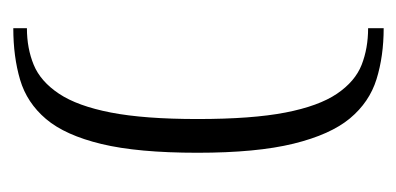

<svg xmlns="http://www.w3.org/2000/svg" viewBox="-178 -386 611 296"><g transform="rotate(90 128.0 -238.5)"><path d="M24 -524Q67 -524 102.5 -513Q138 -502 163 -472Q188 -442 202 -385Q216 -328 216 -237Q216 -145 202.5 -89Q189 -33 164 -3.5Q139 26 103.5 36.5Q68 47 24 47V26Q55 26 80.5 15.5Q106 5 125 -23.5Q144 -52 154 -103.5Q164 -155 164 -237Q164 -321 154 -372.5Q144 -424 125 -452Q106 -480 80.5 -490Q55 -500 24 -500Z"/></g></svg>

Font: Genos Light
Style: Regular
Weight: 300
Designer: Robert E. Leuschke
Foundry: Robert E. Leuschke
Version: Version 1.010